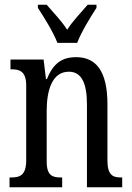

<svg xmlns="http://www.w3.org/2000/svg" viewBox="-20 -786 555 806"><path d="M221 -606H304C321 -651 360 -715 385 -753V-766H348C320 -733 286 -699 262 -661C238 -699 204 -733 176 -766H139V-753C164 -715 204 -651 221 -606ZM20 0H241V-41H236C201 -41 176 -48 176 -108V-321C176 -405 198 -485 269 -485C325 -485 345 -432 345 -347V0H493V-41H489C454 -41 431 -50 431 -113V-349C431 -486 384 -546 300 -546C242 -546 204 -522 177 -454H173L163 -536H24V-495H29C63 -495 90 -486 90 -427V-113C90 -50 63 -41 27 -41H20Z"/></svg>

Font: Noto Serif Sinhala ExtraCondensed
Style: Regular
Weight: 400
Width: 2
Designer: Jelle Bosma - Monotype Design Team
Foundry: Monotype Imaging Inc.
Version: Version 2.007